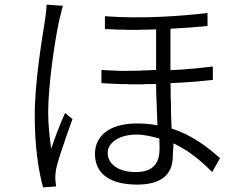

<svg xmlns="http://www.w3.org/2000/svg" viewBox="-20 -779 1040 829"><path d="M222 26 221 17C220 10 220 3 219 -4C218 -16 220 -34 222 -48C228 -76 243 -123 260 -171L263 -181C274 -211 284 -241 293 -265L261 -291C241 -249 217 -184 201 -137C194 -191 188 -239 188 -293C188 -407 215 -596 236 -693C241 -709 246 -738 252 -754L181 -759C181 -740 178 -719 175 -697C162 -613 130 -428 130 -281C130 -146 146 -42 166 30L222 26ZM726 -104C726 -119 729 -138 729 -160C791 -131 844 -89 896 -36L930 -96C879 -141 814 -194 721 -224C719 -257 718 -293 718 -330V-345C717 -348 717 -352 717 -355V-370C717 -387 717 -404 716 -420C787 -423 845 -428 899 -434V-492C844 -485 785 -479 716 -476V-655C779 -658 830 -662 876 -667V-723C760 -709 590 -697 433 -709V-654C447 -653 462 -652 476 -652L486 -651C493 -651 499 -651 506 -651H515C517 -651 519 -651 520 -651L530 -650C532 -650 533 -650 535 -650H545C564 -650 584 -650 604 -651H614C627 -651 640 -652 654 -652V-477C639 -476 624 -476 610 -475H595L585 -474C564 -474 542 -473 521 -473H511H501C473 -474 445 -475 418 -477V-420C447 -418 475 -417 502 -416H512H522C524 -416 525 -416 527 -416L537 -415C538 -415 540 -415 542 -415H551C555 -415 558 -415 561 -415H571H581C587 -415 594 -415 600 -415L610 -416H620C626 -416 633 -416 639 -416H649C651 -416 652 -416 654 -416C654 -386 655 -351 657 -317V-306C658 -282 659 -259 660 -238C634 -243 604 -246 572 -246C440 -246 390 -182 390 -115C390 -24 462 18 572 18C675 18 726 -24 726 -104ZM445 -119C445 -164 496 -198 570 -198C602 -198 634 -190 668 -181C668 -163 669 -148 669 -138C669 -82 648 -36 566 -36C496 -36 445 -67 445 -119Z"/></svg>

Font: Glow Sans SC Normal
Style: Regular
Weight: 400
Designer: Ryoko NISHIZUKA (kana, bopomofo & ideographs); Paul D. Hunt (Latin, Greek & Cyrillic); Sandoll Communications, Soo-young
Version: Version 0.93